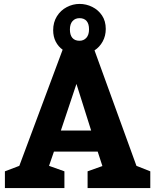

<svg xmlns="http://www.w3.org/2000/svg" viewBox="-20 -955 788 975"><path d="M743.2 0H424.8V-85L500 -111.8L476.1 -185.1H253.9L229 -112.8L307.1 -85V0H4.9V-85L78.1 -112.8L297.9 -702.1H298.8Q275.9 -718.3 262.9 -743.7Q250 -769 250 -801.8Q250 -841.8 269 -872.3Q288.1 -902.8 319.1 -918.9Q350.1 -935.1 383.8 -935.1Q418 -935.1 448.5 -919.9Q479 -904.8 498 -876.5Q517.1 -848.1 517.1 -808.1Q517.1 -772.9 501.5 -744.4Q485.8 -715.8 460 -699.2L672.9 -112.8L743.2 -85ZM335 -805.2Q335 -777.3 347.4 -762.7Q359.9 -748 383.8 -748Q404.8 -748 418.5 -762.9Q432.1 -777.8 432.1 -806.2Q432.1 -834 419.7 -848.4Q407.2 -862.8 383.8 -862.8Q361.8 -862.8 348.4 -847.9Q335 -833 335 -805.2ZM368.2 -528.8 289.1 -292H442.9Z"/></svg>

Font: Kadwa
Style: Regular
Weight: 400
Designer: Sol Matas
Foundry: Sol Matas
Version: Version 1.000;PS 001.000;hotconv 1.0.70;makeotf.lib2.5.58329